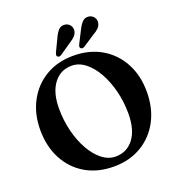

<svg xmlns="http://www.w3.org/2000/svg" viewBox="-161 -1041 1090 1185"><g transform="rotate(-20 384.0 -448.5)"><path d="M380.5 -714Q486.5 -714 565.5 -667.5Q644.5 -621 688.5 -539Q732.5 -457 732.5 -350.5Q732.5 -243 689 -160.8Q645.5 -78.5 567.2 -31.8Q489 15 385 15Q279 15 200 -31.5Q121 -78 77.2 -161Q33.5 -244 33.5 -352.5Q33.5 -457 77 -538.8Q120.5 -620.5 198.5 -667.2Q276.5 -714 380.5 -714ZM579.5 -263Q579.5 -340.5 561.5 -411.8Q543.5 -483 512 -538.8Q480.5 -594.5 439 -627Q397.5 -659.5 350.5 -659.5Q276.5 -659.5 232 -600.5Q187.5 -541.5 187.5 -437.5Q187.5 -358.5 205.5 -287Q223.5 -215.5 255 -159.8Q286.5 -104 327.8 -71.8Q369 -39.5 416 -39.5Q490 -39.5 534.8 -97.8Q579.5 -156 579.5 -263ZM328 -852Q341 -881 356.8 -897.8Q372.5 -914.5 397 -912Q418.5 -909.5 430.8 -894.2Q443 -879 441.5 -859.5Q439 -839.5 425.8 -824.8Q412.5 -810 390 -796.5L313.5 -744Q298.5 -734 288 -743Q283 -747.5 283.8 -753.8Q284.5 -760 287.5 -768ZM483 -851.5Q497 -880 513.5 -896Q530 -912 554.5 -908.5Q575.5 -905 587.2 -889.2Q599 -873.5 596 -854Q593 -834 579.2 -820Q565.5 -806 542.5 -793.5L465 -742.5Q449 -733.5 439.5 -743Q435 -748 436 -754.2Q437 -760.5 440.5 -768Z"/></g></svg>

Font: Fraunces 72pt S050 SemiBold
Style: Regular
Weight: 600
Version: Version 1.000; ttfautohint (v1.8.3)